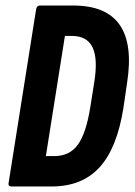

<svg xmlns="http://www.w3.org/2000/svg" viewBox="-20 -675 487 695"><path d="M22 0Q9 0 11 -12L111 -643Q114 -655 124 -655H245Q484 -655 440 -375L427 -286Q404 -139 340.5 -69.5Q277 0 167 0ZM146 -110H177Q232 -110 262 -151.5Q292 -193 307 -288L321 -376Q335 -462 315 -503.5Q295 -545 240 -545H215Z"/></svg>

Font: Sofia Sans Extra Condensed ExtraBold
Style: Italic
Weight: 800
Italic angle: -9°
Designer: Botio Nikoltchev, Ani Petrova
Foundry: lettersoup
Version: Version 4.101; ttfautohint (v1.8.4.7-5d5b)